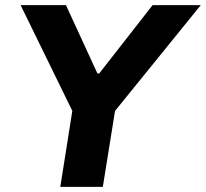

<svg xmlns="http://www.w3.org/2000/svg" viewBox="-20 -725 799 745"><path d="M214 0 272 -367 282 -251 60 -705H236L358 -440H365L572 -705H759L391 -251L438 -367L379 0Z"/></svg>

Font: Nunito Sans 6pt ExtraBold
Style: Italic
Weight: 800
Italic angle: -9°
Version: Version 3.101;gftools[0.9.27]